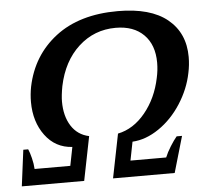

<svg xmlns="http://www.w3.org/2000/svg" viewBox="-50 -729 835 782"><g transform="rotate(-5 367.5 -338.5)"><path d="M27 -148H47Q53 -135 59 -111Q65 -87 66 -66H212L227 -142Q158 -146 116.5 -202Q75 -258 75 -339Q75 -370 81 -401Q107 -527 204.5 -602Q302 -677 459 -677Q593 -677 662 -620.5Q731 -564 731 -466Q731 -433 724 -401Q711 -336 673 -277Q635 -218 581.5 -181.5Q528 -145 473 -142L458 -66H604Q612 -86 627 -110Q642 -134 654 -148H676L633 0H381L417 -180Q481 -193 529 -251.5Q577 -310 594 -392Q601 -423 601 -454Q601 -527 559.5 -568.5Q518 -610 445 -610Q357 -610 293 -551.5Q229 -493 208 -392Q201 -354 201 -330Q201 -270 226.5 -230Q252 -190 299 -180L263 0H8Z"/></g></svg>

Font: Trirong SemiBold
Style: Italic
Weight: 600
Italic angle: -12°
Designer: Katatrad Team
Foundry: CadsonDemak
Version: Version 1.001